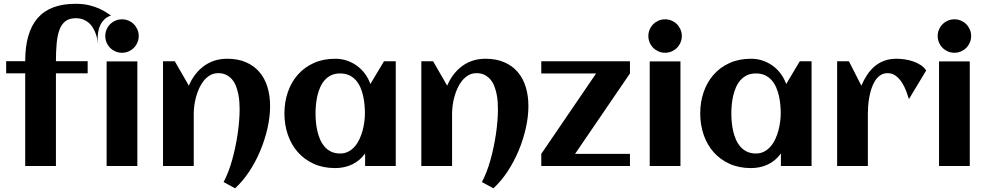

<svg xmlns="http://www.w3.org/2000/svg" viewBox="-20 -894 5312 1034"><path d="M577.6 -810.5Q556.6 -803.2 543.2 -790.5Q529.8 -777.8 522 -762.7Q514.2 -747.6 510.7 -731.2Q507.3 -714.8 506.3 -700.2Q505.4 -685.5 506.1 -673.8Q506.8 -662.1 507.3 -656.2Q506.3 -668.9 503.4 -684.1Q500.5 -699.2 494.6 -714.8Q488.8 -730.5 480 -745.1Q471.2 -759.8 458.3 -771Q445.3 -782.2 428 -789.1Q410.6 -795.9 388.2 -795.9Q353.5 -795.9 332.5 -779.8Q311.5 -763.7 300.3 -733.6Q289.1 -703.6 285.2 -660.9Q281.2 -618.2 281.2 -564.5H452.1V-499H281.2V0H115.7V-499H13.2V-564.5H115.7Q115.7 -719.7 182.6 -796.6Q249.5 -873.5 386.7 -873.5Q427.7 -873.5 459.2 -866Q490.7 -858.4 513.9 -847.9Q537.1 -837.4 552.7 -826.9Q568.4 -816.4 577.6 -810.5ZM727.1 -700.2Q727.1 -681.6 720 -665Q712.9 -648.4 700.7 -636.2Q688.5 -624 671.9 -616.9Q655.3 -609.9 636.7 -609.9Q618.2 -609.9 601.8 -616.9Q585.4 -624 573.2 -636.2Q561 -648.4 554 -665Q546.9 -681.6 546.9 -700.2Q546.9 -718.8 554 -735.1Q561 -751.5 573.2 -763.7Q585.4 -775.9 601.8 -783Q618.2 -790 636.7 -790Q655.3 -790 671.9 -783Q688.5 -775.9 700.7 -763.7Q712.9 -751.5 720 -735.1Q727.1 -718.8 727.1 -700.2ZM719.7 0H554.2V-563.5H719.7Z M1434.6 -323.2Q1434.6 -266.1 1420.7 -204.1Q1406.7 -142.1 1381.8 -82.5Q1356.9 -22.9 1322.3 29.5Q1287.6 82 1246.1 120.1L1184.1 86.4Q1197.3 62 1209 31.7Q1220.7 1.5 1230.2 -32.5Q1239.7 -66.4 1247.3 -102.5Q1254.9 -138.7 1260 -174.1Q1265.1 -209.5 1267.8 -242.9Q1270.5 -276.4 1270.5 -305.2Q1270.5 -324.2 1269 -345.9Q1267.6 -367.7 1262.9 -389.4Q1258.3 -411.1 1250.5 -431.2Q1242.7 -451.2 1229.7 -466.3Q1216.8 -481.4 1198.5 -490.7Q1180.2 -500 1155.3 -500Q1130.9 -500 1111.8 -489Q1092.8 -478 1078.1 -460.2Q1063.5 -442.4 1053 -419.4Q1042.5 -396.5 1035.9 -372.3Q1029.3 -348.1 1026.4 -324.7Q1023.4 -301.3 1023.4 -282.7V0H857.9V-564H921.4L997.1 -432.6Q1010.7 -465.3 1031.2 -492.2Q1051.8 -519 1077.6 -538.1Q1103.5 -557.1 1135 -567.4Q1166.5 -577.6 1203.1 -577.6Q1261.7 -577.6 1305.2 -558.6Q1348.6 -539.6 1377.4 -505.6Q1406.2 -471.7 1420.4 -425Q1434.6 -378.4 1434.6 -323.2Z M2111.3 0H1946.3V-67.4Q1917 -27.3 1875.7 -8.1Q1834.5 11.2 1785.2 11.2Q1720.7 11.2 1669.9 -11.7Q1619.1 -34.7 1584 -74.5Q1548.8 -114.3 1530.3 -168Q1511.7 -221.7 1511.7 -283.2Q1511.7 -344.7 1530.3 -398.4Q1548.8 -452.1 1584 -491.9Q1619.1 -531.7 1669.9 -554.7Q1720.7 -577.6 1785.2 -577.6Q1817.9 -577.6 1847.4 -567.9Q1877 -558.1 1901.6 -540.3Q1926.3 -522.5 1945.1 -497.3Q1963.9 -472.2 1974.6 -441.4L2047.9 -564H2111.3ZM1945.3 -283.2Q1945.3 -305.2 1943.1 -329.6Q1940.9 -354 1935.5 -377.9Q1930.2 -401.9 1920.7 -423.6Q1911.1 -445.3 1896.2 -462.2Q1881.3 -479 1860.4 -488.8Q1839.4 -498.5 1811.5 -498.5Q1783.7 -498.5 1763.2 -488.5Q1742.7 -478.5 1728 -461.7Q1713.4 -444.8 1703.9 -422.9Q1694.3 -400.9 1689 -377Q1683.6 -353 1681.4 -328.9Q1679.2 -304.7 1679.2 -283.2Q1679.2 -261.7 1681.4 -237.3Q1683.6 -212.9 1689 -189Q1694.3 -165 1703.9 -143.1Q1713.4 -121.1 1728 -104.2Q1742.7 -87.4 1763.2 -77.4Q1783.7 -67.4 1811.5 -67.4Q1836.9 -67.4 1856.7 -77.9Q1876.5 -88.4 1891.4 -106Q1906.2 -123.5 1916.5 -146Q1926.8 -168.5 1933.1 -192.4Q1939.5 -216.3 1942.4 -240Q1945.3 -263.7 1945.3 -283.2Z M2825.7 -323.2Q2825.7 -266.1 2811.8 -204.1Q2797.9 -142.1 2772.9 -82.5Q2748 -22.9 2713.4 29.5Q2678.7 82 2637.2 120.1L2575.2 86.4Q2588.4 62 2600.1 31.7Q2611.8 1.5 2621.3 -32.5Q2630.9 -66.4 2638.4 -102.5Q2646 -138.7 2651.1 -174.1Q2656.2 -209.5 2658.9 -242.9Q2661.6 -276.4 2661.6 -305.2Q2661.6 -324.2 2660.2 -345.9Q2658.7 -367.7 2654.1 -389.4Q2649.4 -411.1 2641.6 -431.2Q2633.8 -451.2 2620.8 -466.3Q2607.9 -481.4 2589.6 -490.7Q2571.3 -500 2546.4 -500Q2522 -500 2502.9 -489Q2483.9 -478 2469.2 -460.2Q2454.6 -442.4 2444.1 -419.4Q2433.6 -396.5 2427 -372.3Q2420.4 -348.1 2417.5 -324.7Q2414.6 -301.3 2414.6 -282.7V0H2249V-564H2312.5L2388.2 -432.6Q2401.9 -465.3 2422.4 -492.2Q2442.9 -519 2468.8 -538.1Q2494.6 -557.1 2526.1 -567.4Q2557.6 -577.6 2594.2 -577.6Q2652.8 -577.6 2696.3 -558.6Q2739.7 -539.6 2768.6 -505.6Q2797.4 -471.7 2811.5 -425Q2825.7 -378.4 2825.7 -323.2Z M3372.6 0H2895V-65.4L3190.4 -498.5H2895V-564H3372.6V-498.5L3077.1 -65.4H3372.6Z M3651.9 -700.2Q3651.9 -681.6 3644.8 -665Q3637.7 -648.4 3625.5 -636.2Q3613.3 -624 3596.7 -616.9Q3580.1 -609.9 3561.5 -609.9Q3543 -609.9 3526.6 -616.9Q3510.3 -624 3498 -636.2Q3485.8 -648.4 3478.8 -665Q3471.7 -681.6 3471.7 -700.2Q3471.7 -718.8 3478.8 -735.1Q3485.8 -751.5 3498 -763.7Q3510.3 -775.9 3526.6 -783Q3543 -790 3561.5 -790Q3580.1 -790 3596.7 -783Q3613.3 -775.9 3625.5 -763.7Q3637.7 -751.5 3644.8 -735.1Q3651.9 -718.8 3651.9 -700.2ZM3644.5 0H3479V-563.5H3644.5Z M4350.6 0H4185.5V-67.4Q4156.2 -27.3 4115 -8.1Q4073.7 11.2 4024.4 11.2Q3960 11.2 3909.2 -11.7Q3858.4 -34.7 3823.2 -74.5Q3788.1 -114.3 3769.5 -168Q3751 -221.7 3751 -283.2Q3751 -344.7 3769.5 -398.4Q3788.1 -452.1 3823.2 -491.9Q3858.4 -531.7 3909.2 -554.7Q3960 -577.6 4024.4 -577.6Q4057.1 -577.6 4086.7 -567.9Q4116.2 -558.1 4140.9 -540.3Q4165.5 -522.5 4184.3 -497.3Q4203.1 -472.2 4213.9 -441.4L4287.1 -564H4350.6ZM4184.6 -283.2Q4184.6 -305.2 4182.4 -329.6Q4180.2 -354 4174.8 -377.9Q4169.4 -401.9 4159.9 -423.6Q4150.4 -445.3 4135.5 -462.2Q4120.6 -479 4099.6 -488.8Q4078.6 -498.5 4050.8 -498.5Q4022.9 -498.5 4002.4 -488.5Q3981.9 -478.5 3967.3 -461.7Q3952.6 -444.8 3943.1 -422.9Q3933.6 -400.9 3928.2 -377Q3922.9 -353 3920.7 -328.9Q3918.5 -304.7 3918.5 -283.2Q3918.5 -261.7 3920.7 -237.3Q3922.9 -212.9 3928.2 -189Q3933.6 -165 3943.1 -143.1Q3952.6 -121.1 3967.3 -104.2Q3981.9 -87.4 4002.4 -77.4Q4022.9 -67.4 4050.8 -67.4Q4076.2 -67.4 4095.9 -77.9Q4115.7 -88.4 4130.6 -106Q4145.5 -123.5 4155.8 -146Q4166 -168.5 4172.4 -192.4Q4178.7 -216.3 4181.6 -240Q4184.6 -263.7 4184.6 -283.2Z M4967.8 -514.2 4875 -360.4Q4869.1 -379.9 4859.9 -404.3Q4850.6 -428.7 4836.9 -450Q4823.2 -471.2 4804.2 -485.6Q4785.2 -500 4760.3 -500Q4737.3 -500 4720.5 -488.3Q4703.6 -476.6 4691.9 -457.8Q4680.2 -439 4672.6 -415.3Q4665 -391.6 4660.9 -367.4Q4656.7 -343.3 4655.3 -321Q4653.8 -298.8 4653.8 -282.7V0H4488.3V-564H4551.8L4618.7 -432.6Q4632.3 -464.4 4649.9 -491Q4667.5 -517.6 4690.4 -536.9Q4713.4 -556.2 4742.4 -566.9Q4771.5 -577.6 4808.1 -577.6Q4827.1 -577.6 4850.6 -574.5Q4874 -571.3 4896.5 -563.7Q4918.9 -556.2 4938 -543.9Q4957 -531.7 4967.8 -514.2Z M5210 -700.2Q5210 -681.6 5202.9 -665Q5195.8 -648.4 5183.6 -636.2Q5171.4 -624 5154.8 -616.9Q5138.2 -609.9 5119.6 -609.9Q5101.1 -609.9 5084.7 -616.9Q5068.4 -624 5056.2 -636.2Q5043.9 -648.4 5036.9 -665Q5029.8 -681.6 5029.8 -700.2Q5029.8 -718.8 5036.9 -735.1Q5043.9 -751.5 5056.2 -763.7Q5068.4 -775.9 5084.7 -783Q5101.1 -790 5119.6 -790Q5138.2 -790 5154.8 -783Q5171.4 -775.9 5183.6 -763.7Q5195.8 -751.5 5202.9 -735.1Q5210 -718.8 5210 -700.2ZM5202.6 0H5037.1V-563.5H5202.6Z"/></svg>

Font: Aclonica
Style: Regular
Weight: 400
Version: Version 1.001